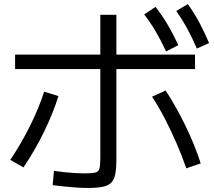

<svg xmlns="http://www.w3.org/2000/svg" viewBox="-20 -875 1040 932"><path d="M405 37.4Q382.3 37.4 351.7 35.4Q321 33.4 290.3 30.2Q259.7 27 235.7 23.7L241.7 -45.7Q262.7 -42.4 289.3 -39.5Q316 -36.7 342.8 -35Q369.7 -33.4 390.3 -33.4Q426.3 -33.4 442.6 -37.4Q459 -41.4 463 -58Q467 -74.7 467 -111.4V-803.3H545V-103.3Q545 -58.7 539.7 -30.7Q534.4 -2.7 519.7 12Q505 26.7 477.4 32Q449.7 37.4 405 37.4ZM30 -99Q83 -177.7 126 -264.5Q169 -351.3 194.3 -430L263.7 -408.6Q238.4 -327.3 194.7 -237.1Q151 -147 94 -62.3ZM884.3 -58Q863.6 -118 837.1 -179.1Q810.6 -240.3 780.5 -298.5Q750.3 -356.6 718 -405.6L784 -435.7Q835 -357.7 879.9 -265.5Q924.7 -173.3 954.4 -82ZM53.3 -539.9V-610H926.7V-539.9ZM786.3 -625.3Q759.6 -681.6 734.8 -724Q709.9 -766.3 679.9 -805L735 -841.7Q768.3 -798.7 794.7 -753.8Q821 -709 845.7 -656ZM935.6 -639.3Q911.3 -695.6 887.4 -739Q863.6 -782.3 835.6 -821.6L891.7 -855Q923.3 -811.3 947.7 -765.5Q972 -719.7 995 -666Z"/></svg>

Font: M PLUS 1 Thin
Style: Regular
Weight: 100
Designer: Coji Morishita
Foundry: UNDERFOREST DESIGN
Version: Version 1.001